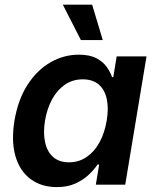

<svg xmlns="http://www.w3.org/2000/svg" viewBox="-20 -779 659 810"><path d="M219.7 10.3Q154.8 10.3 109.4 -23.2Q64 -56.6 45.4 -119.4Q26.9 -182.1 41 -270Q56.2 -359.4 96.2 -421.4Q136.2 -483.4 192.6 -515.9Q249 -548.3 312.5 -548.3Q358.4 -548.3 386.5 -533.4Q414.6 -518.6 430.2 -496.6Q445.8 -474.6 452.6 -453.6H458L472.2 -541H598.1L508.3 0H384.3L398.4 -85H391.6Q377 -63 353.8 -41.3Q330.6 -19.5 297.6 -4.6Q264.6 10.3 219.7 10.3ZM271 -94.2Q312.5 -94.2 345.2 -116.5Q377.9 -138.7 399.7 -178.2Q421.4 -217.8 430.2 -270.5Q439 -323.2 430.2 -362.3Q421.4 -401.4 396 -422.9Q370.6 -444.3 329.1 -444.3Q286.6 -444.3 253.9 -421.9Q221.2 -399.4 200 -360.4Q178.7 -321.3 169.9 -270.5Q161.6 -219.2 170.2 -179.2Q178.7 -139.2 204.1 -116.7Q229.5 -94.2 271 -94.2ZM321.3 -609.9 245.1 -759.3H368.7L413.6 -609.9Z"/></svg>

Font: Inter 17pt SemiBold
Style: Italic
Weight: 600
Italic angle: -9.3988°
Version: Version 4.001;git-66647c0bb